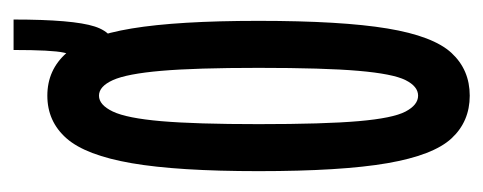

<svg xmlns="http://www.w3.org/2000/svg" viewBox="-240 -478 729 290"><g transform="rotate(-90 125.0 -333.5)"><path d="M125 11Q86 11 60.5 -16.5Q35 -44 23 -113.5Q11 -183 11 -308Q11 -430 23 -499.5Q35 -569 60.5 -598Q86 -627 125 -627Q164 -627 189.5 -598Q215 -569 226.5 -499.5Q238 -430 238 -308Q238 -183 226.5 -113.5Q215 -44 189.5 -16.5Q164 11 125 11ZM125 -67Q139 -67 148.5 -86Q158 -105 162.5 -157Q167 -209 167 -308Q167 -403 162.5 -455Q158 -507 148.5 -528Q139 -549 125 -549Q111 -549 101 -528Q91 -507 86.5 -455Q82 -403 82 -308Q82 -209 86.5 -157Q91 -105 101 -86Q111 -67 125 -67ZM189 -523 178 -584Q186 -584 190 -602Q194 -620 194 -678H240Q240 -588 229.5 -555.5Q219 -523 189 -523Z"/></g></svg>

Font: Inconsolata UltraCondensed Bold
Style: Regular
Weight: 700
Width: 1
Monospace: yes
Designer: Raph Levien, Cyreal, Brenton Simpson
Foundry: Raph Levien, Cyreal, Google
Version: Version 3.001; ttfautohint (v1.8.2.53-6de2)